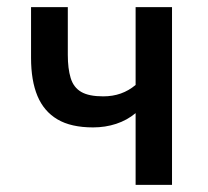

<svg xmlns="http://www.w3.org/2000/svg" viewBox="-20 -518 583 538"><path d="M360 0V-201Q336 -181 305.5 -171Q275 -161 241 -161Q179 -161 141 -183.5Q103 -206 85 -249Q67 -292 67 -356V-498H170V-364Q170 -326 178 -299.5Q186 -273 207.5 -260.5Q229 -248 269 -248Q296 -248 318.5 -256Q341 -264 360 -280V-498H462V0Z"/></svg>

Font: Nunito Sans 7pt Condensed SemiBold
Style: Regular
Weight: 600
Width: 3
Designer: Vernon Adams
Foundry: Vernon Adams
Version: Version 3.101;gftools[0.9.27]